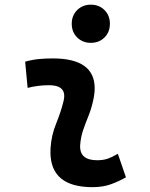

<svg xmlns="http://www.w3.org/2000/svg" viewBox="-20 -771 626 801"><path d="M471.7 -129.4 505.4 -31.2Q475.6 -14.2 442.4 -2.2Q409.2 9.8 366.2 9.8Q190.4 9.8 190.4 -136.7Q190.4 -145 190.9 -153.3Q194.3 -206.5 214.4 -255.9Q234.4 -305.2 245.1 -349.1Q248 -361.3 248 -371.1Q248 -415.5 184.6 -415.5Q138.2 -415.5 95.2 -404.3L85 -513.7Q113.8 -522 142.6 -524.7Q171.4 -527.3 200.2 -527.3Q375 -527.3 375 -402.8Q375 -377 367.2 -345.2Q359.4 -312 347.7 -283.7Q335.9 -254.9 326.4 -226.8Q316.9 -198.7 314.5 -166.5Q310.1 -102.5 385.3 -102.5Q409.7 -102.5 428 -108.6Q446.3 -114.7 471.7 -129.4ZM358.9 -592.3Q324.7 -592.3 302 -614.7Q279.3 -637.2 279.3 -671.9Q279.3 -706.5 302 -729Q324.7 -751.5 358.9 -751.5Q393.6 -751.5 416 -729Q438.5 -706.5 438.5 -671.9Q438.5 -637.2 416 -614.7Q393.6 -592.3 358.9 -592.3Z"/></svg>

Font: CaskaydiaCove NFP SemiBold
Style: Italic
Weight: 600
Italic angle: -10°
Designer: Aaron Bell
Foundry: Saja Typeworks
Version: Version 2111.001; VTT 6.35;Nerd Fonts 3.1.1